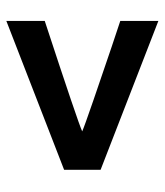

<svg xmlns="http://www.w3.org/2000/svg" viewBox="23 -643 519 605"><g transform="rotate(-90 282.5 -340.5)"><path d="M50 -283V-398L519 -580V-459Q199 -354 171 -341Q184 -335 271 -305Q358 -275 438 -248L519 -221V-101Z"/></g></svg>

Font: Hind SemiBold
Style: Regular
Weight: 600
Designer: Manushi Parikh, Satya Rajpurohit
Foundry: Indian Type Foundry
Version: Version 2.001;PS 1.0;hotconv 1.0.79;makeotf.lib2.5.61930; tt